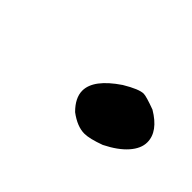

<svg xmlns="http://www.w3.org/2000/svg" viewBox="-34 -226 265 265"><g transform="rotate(45 99.0 -93.5)"><path d="M124 -45Q110 -45 94 -57Q80 -71 80 -85Q80 -107 114 -130Q134 -142 143 -142Q148 -142 167 -135Q194 -119 194 -98Q194 -86 183.5 -74Q173 -62 153 -52Q134 -45 124 -45Z"/></g></svg>

Font: Caveat
Style: Regular
Weight: 400
Designer: Pablo Impallari
Foundry: Pablo Impallari
Version: Version 1.500; ttfautohint (v1.6)